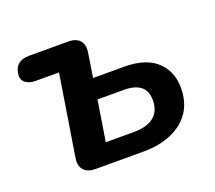

<svg xmlns="http://www.w3.org/2000/svg" viewBox="-90 -608 813 727"><g transform="rotate(-20 316.5 -244.5)"><path d="M180 0Q149 0 133.5 -17Q118 -34 123 -65L175 -391H83Q54 -391 39 -404Q24 -417 28 -440Q32 -465 47.5 -477Q63 -489 90 -489H247Q279 -489 294 -472Q309 -455 304 -423L289 -327H414Q500 -327 544.5 -286.5Q589 -246 589 -179Q589 -121 562 -81.5Q535 -42 486.5 -21Q438 0 375 0ZM251 -82H364Q417 -82 445 -104.5Q473 -127 473 -171Q473 -209 450 -227Q427 -245 383 -245H277Z"/></g></svg>

Font: Nunito ExtraLight
Style: Italic
Weight: 200
Italic angle: -9°
Designer: Vernon Adams
Foundry: Vernon Adams
Version: Version 3.602